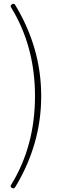

<svg xmlns="http://www.w3.org/2000/svg" viewBox="-20 -818 339 1026"><path d="M61.5 181.6Q57.6 188.5 51.8 188.5Q47.9 188.5 43.9 186.5Q37.1 182.6 37.1 176.8Q37.1 172.9 40 168.9Q167 -38.1 167 -304.7Q167 -569.3 40 -777.3Q37.1 -781.2 37.1 -785.2Q37.1 -791 43.9 -794.9Q47.9 -797.9 51.8 -797.9Q57.6 -797.9 61.5 -791Q200.2 -561.5 200.2 -304.7Q200.2 -46.9 61.5 181.6Z"/></svg>

Font: Gen Jyuu Gothic ExtraLight
Style: Regular
Weight: 100
Designer: [Source Han Sans]
Ryoko NISHIZUKA  (kana & ideographs); Paul D. Hunt (Latin, Greek & Cyrillic); Wenlong ZHANG  (bopomofo
Version: Version 1.002.20150607